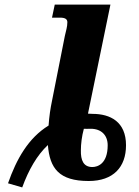

<svg xmlns="http://www.w3.org/2000/svg" viewBox="-20 -780 608 838"><path d="M77 38C105 -39 142 -103 189 -147C197 -45 238 10 367 10C475 10 530 -51 530 -146C530 -249 461 -283 384 -283C377 -283 371 -284 364 -284L462 -760H219L207 -703H242C265 -703 274 -696 274 -683C274 -663 268 -646 263 -623L207 -340C200 -307 195 -273 192 -232C104 -178 52 -86 15 20ZM383 -51C344 -51 332 -81 333 -124C333 -151 337 -185 346 -218C352 -217 365 -218 376 -218C422 -218 450 -190 450 -146C450 -65 406 -51 383 -51Z"/></svg>

Font: Noto Serif SemiCondensed Extra
Style: Italic
Weight: 800
Width: 4
Italic angle: -12°
Designer: Monotype Design Team
Foundry: Monotype Imaging Inc.
Version: Version 1.901